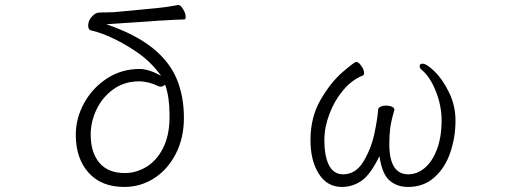

<svg xmlns="http://www.w3.org/2000/svg" viewBox="-20 -727 2040 760"><path d="M715 -660Q715 -650 709 -650Q689 -650 606 -645L401 -631Q459 -611 503 -588.5Q547 -566 584 -537Q651 -483 679.5 -414.5Q708 -346 708 -261Q708 -180 675.5 -117.5Q643 -55 589.5 -21Q536 13 472 13Q381 13 330.5 -43.5Q280 -100 280 -194Q280 -259 313 -319Q346 -379 403.5 -416.5Q461 -454 533 -454Q568 -454 618 -427Q578 -481 530 -515Q482 -549 431 -573.5Q380 -598 343 -606Q336 -607 332.5 -612Q329 -617 329 -625Q329 -645 343 -660.5Q357 -676 370 -677Q382 -678 402 -678Q426 -678 444 -680L602 -695Q635 -698 685 -707H687Q695 -707 705 -690.5Q715 -674 715 -660ZM474 -42Q519 -42 559.5 -66.5Q600 -91 625 -140Q650 -189 651 -257V-275Q651 -342 634 -391Q623 -384 617 -384Q612 -384 609 -385Q568 -405 531 -405Q472 -405 428.5 -373.5Q385 -342 362 -293.5Q339 -245 339 -194Q339 -123 373.5 -82.5Q408 -42 474 -42Z M1521 -157Q1521 -37 1596 -37Q1631 -37 1661 -62Q1691 -87 1709.5 -135.5Q1728 -184 1728 -251Q1728 -308 1705.5 -365Q1683 -422 1651 -449Q1641 -457 1641 -465Q1641 -470 1644 -472.5Q1647 -475 1652 -475Q1669 -475 1701 -443.5Q1733 -412 1758 -360Q1783 -308 1783 -250Q1783 -184 1762.5 -123.5Q1742 -63 1699.5 -25Q1657 13 1595 13Q1551 13 1521.5 -13Q1492 -39 1482 -109Q1446 -35 1410.5 -11Q1375 13 1333 13Q1275 13 1242 -39Q1209 -91 1209 -173Q1209 -263 1249 -332Q1289 -401 1336 -441.5Q1383 -482 1390 -482Q1399 -482 1410 -466.5Q1421 -451 1421 -438Q1421 -429 1416 -428Q1373 -411 1338.5 -370Q1304 -329 1284 -276Q1264 -223 1264 -173Q1264 -108 1282.5 -72.5Q1301 -37 1338 -37Q1388 -37 1418.5 -87.5Q1449 -138 1461.5 -196Q1474 -254 1477 -294Q1477 -300 1486 -304.5Q1495 -309 1508 -309Q1522 -309 1531.5 -304.5Q1541 -300 1541 -294V-292Q1528 -247 1524.5 -219Q1521 -191 1521 -157Z"/></svg>

Font: JyunsaiKaai Light
Style: Regular
Weight: 300
Designer: Fontworks Inc.
Version: Version 0.030;April 7, 2024;FontCreator 14.0.0.2901 64-bit